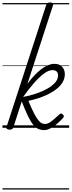

<svg xmlns="http://www.w3.org/2000/svg" viewBox="-20 -1035 580 1555"><path d="M337 19Q313 19 292 10Q271 1 250.5 -23Q230 -47 207.5 -93Q185 -139 156 -213L88 -4Q85 6 78 10.5Q71 15 58 15Q46 15 37.5 10Q29 5 33 -7L354 -994Q358 -1006 364.5 -1010.5Q371 -1015 385 -1015Q396 -1015 402 -1012.5Q408 -1010 410 -1004.5Q412 -999 409 -991L202 -356Q258 -432 314.5 -475Q371 -518 420 -518Q463 -518 484 -493.5Q505 -469 505 -435Q505 -400 488 -370.5Q471 -341 441.5 -317Q412 -293 374.5 -274Q337 -255 294.5 -241Q252 -227 210 -218Q236 -155 255.5 -117.5Q275 -80 290 -61.5Q305 -43 318 -37Q331 -31 344 -31Q368 -31 394 -50.5Q420 -70 459 -107Q468 -116 475 -115.5Q482 -115 490 -107Q496 -101 497 -95Q498 -89 491 -80Q442 -27 404 -4Q366 19 337 19ZM168 -250Q218 -259 268 -275.5Q318 -292 359 -314.5Q400 -337 425 -364.5Q450 -392 450 -424Q450 -444 439 -455.5Q428 -467 404 -467Q373 -467 334.5 -438Q296 -409 254 -361Q212 -313 169 -252ZM0 490H540V500H0ZM0 -20H540V0H0ZM0 -505H540V-500H0ZM0 -1010H540V-1000H0Z"/></svg>

Font: Playwrite NZ Guides
Style: Regular
Weight: 400
Designer: Veronika Burian, José Scaglione
Foundry: TypeTogether
Version: Version 1.003